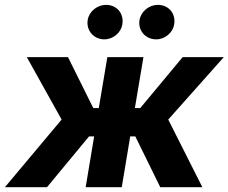

<svg xmlns="http://www.w3.org/2000/svg" viewBox="-41 -785 958 805"><path d="M-20.6 0H155.9L332.4 -213.1H353.7L318.2 0H469.5L505 -213.1H526.3L631 0H807.5L664.4 -283.7L897.4 -545.5H724.8L547.2 -332H524.5L560.4 -545.5H409.1L373.2 -332H350.1L244 -545.5H71.4L217.3 -283.7ZM326.7 -701.3C319.6 -657.7 351.6 -620 396.7 -620C433.6 -620 467 -648.4 471.9 -683.2C479.4 -728 449.2 -764.6 403.4 -764.6C366.8 -764.6 332.7 -737.2 326.7 -701.3ZM544 -701.3C536.6 -657 568.9 -620 614 -620C650.9 -620 684.3 -648.4 689.3 -683.2C696.7 -728 666.5 -764.6 620.7 -764.6C584.2 -764.6 550.1 -737.2 544 -701.3Z"/></svg>

Font: Margiela Sans
Style: Bold Italic
Weight: 700
Italic angle: -9.39999°
Designer: Stefan Endress, Andreas Faust
Version: Version 1.100;FEAKit 1.0